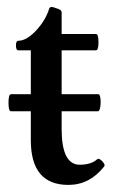

<svg xmlns="http://www.w3.org/2000/svg" viewBox="-20 -511 326 542"><path d="M173 11Q67 11 67 -115V-197H11Q4 -197 4 -221Q4 -245 11 -245H67V-369H32Q25 -369 25 -382.5Q25 -396 32 -396Q55 -396 82 -425Q109 -454 119 -487Q122 -495 138 -488Q154 -484 154 -476V-415H251Q258 -415 258 -392Q258 -369 251 -369H154V-245H258Q262 -245 263.5 -233Q265 -221 263 -209Q261 -197 257 -197H154V-147Q154 -46 205 -46Q238 -46 255 -62Q260 -65 269 -55.5Q278 -46 274 -41Q233 11 173 11Z"/></svg>

Font: Junicode Cond Medium
Style: Regular
Weight: 500
Width: 3
Designer: Peter S. Baker
Version: Version 2.201